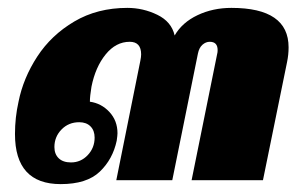

<svg xmlns="http://www.w3.org/2000/svg" viewBox="-20 -457 781 487"><path d="M18 -117Q18 -159 27 -199Q39 -259 74.5 -313.5Q110 -368 168.5 -402.5Q227 -437 303 -437Q343 -437 379 -419.5Q415 -402 423 -367Q442 -400 481 -418.5Q520 -437 567 -437Q712 -437 712 -337Q712 -318 708 -299L647 0H466L531 -321Q532 -324 532 -330Q532 -351 512 -351Q502 -351 493.5 -343.5Q485 -336 482 -321L417 0H275L336 -303Q338 -313 338 -319Q338 -351 309 -351Q274 -351 248 -319Q222 -287 212 -237Q208 -213 208 -199Q237 -195 257.5 -173Q278 -151 278 -119Q278 -114 276 -100Q266 -53 233 -21.5Q200 10 134 10Q18 10 18 -117ZM220 -108Q220 -126 209.5 -136.5Q199 -147 181 -147Q154 -147 136 -128.5Q118 -110 118 -84Q118 -66 129 -55.5Q140 -45 160 -45Q185 -45 202.5 -63.5Q220 -82 220 -108Z"/></svg>

Font: Taviraj Black
Style: Italic
Weight: 900
Italic angle: -12°
Designer: Katatrad Team
Foundry: CadsonDemak
Version: Version 1.001